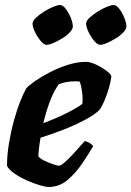

<svg xmlns="http://www.w3.org/2000/svg" viewBox="-20 -747 525 767"><path d="M174 0Q163 0 139 -7Q115 -14 88 -26Q61 -38 39 -53Q17 -68 8 -84Q8 -128 16 -175.5Q24 -223 36 -266.5Q48 -310 61.5 -343.5Q75 -377 85 -394Q94 -405 119 -422.5Q144 -440 178.5 -458Q213 -476 251 -488Q289 -500 324 -500Q340 -500 363.5 -489Q387 -478 405.5 -464Q424 -450 425 -441Q422 -419 414.5 -393.5Q407 -368 397.5 -345.5Q388 -323 379 -310Q362 -291 322 -269.5Q282 -248 233.5 -229Q185 -210 142 -197Q137 -168 135.5 -152.5Q134 -137 133 -123Q139 -114 156.5 -105.5Q174 -97 192 -91Q210 -85 215 -85Q223 -85 238.5 -98.5Q254 -112 271 -130.5Q288 -149 301.5 -164.5Q315 -180 318 -183Q327 -183 338.5 -175.5Q350 -168 352 -163Q333 -130 307 -92Q281 -54 248.5 -27Q216 0 174 0ZM153 -255Q199 -272 241 -292.5Q283 -313 309 -332Q309 -336 309.5 -340Q310 -344 310 -348Q310 -385 299 -421Q294 -422 288.5 -422Q283 -422 278 -422Q245 -422 215 -411Q193 -380 178 -338.5Q163 -297 153 -255ZM380 -568Q370 -568 357 -583Q344 -598 334 -618.5Q324 -639 324 -653Q324 -663 337 -675.5Q350 -688 369 -700Q388 -712 406 -719.5Q424 -727 434 -727Q445 -727 456.5 -712Q468 -697 476.5 -676.5Q485 -656 485 -641Q485 -631 473 -618Q461 -605 443 -594Q425 -583 408 -575.5Q391 -568 380 -568ZM166 -568Q156 -568 143 -583Q130 -598 120 -618.5Q110 -639 110 -653Q110 -663 123 -675.5Q136 -688 155 -700Q174 -712 192 -719.5Q210 -727 220 -727Q231 -727 242.5 -712Q254 -697 262.5 -676.5Q271 -656 271 -641Q271 -631 259 -618Q247 -605 229 -594Q211 -583 194 -575.5Q177 -568 166 -568Z"/></svg>

Font: Texturina 72pt 72pt Black
Style: Italic
Weight: 900
Italic angle: -11°
Designer: Guillermo Torres Carreño
Foundry: Omnibus-Type
Version: Version 1.002; ttfautohint (v1.8.3)